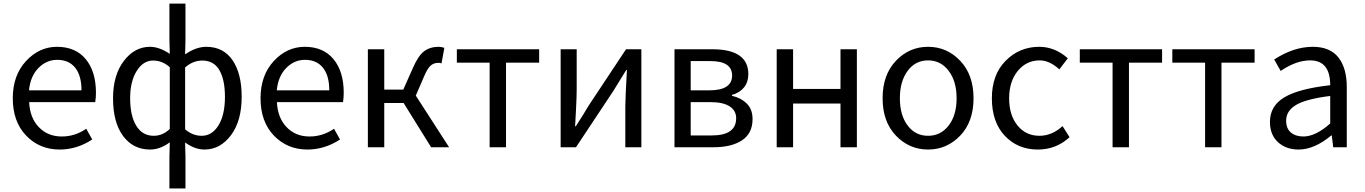

<svg xmlns="http://www.w3.org/2000/svg" viewBox="-20 -816 7563 1064"><path d="M310.5 12.7Q199.2 12.7 125 -64.5Q50.8 -141.6 50.8 -271.5Q50.8 -398.4 124 -477.5Q197.3 -556.6 295.9 -556.6Q398.4 -556.6 455.1 -488.3Q511.7 -419.9 511.7 -301.8Q511.7 -275.4 507.8 -250H141.6Q145.5 -163.1 195.3 -111.3Q245.1 -59.6 322.3 -59.6Q395.5 -59.6 458 -102.5L491.2 -43Q406.2 12.7 310.5 12.7ZM140.6 -315.4H431.6Q431.6 -397.5 396.5 -440.9Q361.3 -484.4 296.9 -484.4Q237.3 -484.4 192.9 -439Q148.4 -393.6 140.6 -315.4Z M918.9 228.5V53.7L920.9 -27.3Q867.2 12.7 811.5 12.7Q717.8 12.7 662.1 -62.5Q606.4 -137.7 606.4 -271.5Q606.4 -399.4 666 -478Q725.6 -556.6 811.5 -556.6Q862.3 -556.6 920.9 -517.6L918.9 -596.7V-795.9H1007.8V-596.7L1005.9 -514.6Q1066.4 -556.6 1123 -556.6Q1217.8 -556.6 1268.6 -482.4Q1319.3 -408.2 1319.3 -280.3Q1319.3 -145.5 1259.8 -66.4Q1200.2 12.7 1113.3 12.7Q1059.6 12.7 1005.9 -26.4L1007.8 53.7V228.5ZM832 -63.5Q881.8 -63.5 920.9 -101.6V-443.4Q879.9 -480.5 828.1 -480.5Q773.4 -480.5 737.3 -422.4Q701.2 -364.3 701.2 -272.5Q701.2 -173.8 735.4 -118.7Q769.5 -63.5 832 -63.5ZM1097.7 -63.5Q1155.3 -63.5 1190.9 -121.6Q1226.6 -179.7 1226.6 -279.3Q1226.6 -374 1195.8 -427.2Q1165 -480.5 1100.6 -480.5Q1049.8 -480.5 1005.9 -442.4V-99.6Q1046.9 -63.5 1097.7 -63.5Z M1683.6 12.7Q1572.3 12.7 1498 -64.5Q1423.8 -141.6 1423.8 -271.5Q1423.8 -398.4 1497.1 -477.5Q1570.3 -556.6 1668.9 -556.6Q1771.5 -556.6 1828.1 -488.3Q1884.8 -419.9 1884.8 -301.8Q1884.8 -275.4 1880.9 -250H1514.6Q1518.6 -163.1 1568.4 -111.3Q1618.2 -59.6 1695.3 -59.6Q1768.6 -59.6 1831.1 -102.5L1864.3 -43Q1779.3 12.7 1683.6 12.7ZM1513.7 -315.4H1804.7Q1804.7 -397.5 1769.5 -440.9Q1734.4 -484.4 1669.9 -484.4Q1610.4 -484.4 1565.9 -439Q1521.5 -393.6 1513.7 -315.4Z M2284.2 -286.1 2468.8 0H2369.1L2216.8 -245.1H2109.4V0H2018.6V-543H2109.4V-319.3H2214.8L2268.6 -440.4Q2297.9 -507.8 2330.6 -532.2Q2363.3 -556.6 2411.1 -556.6Q2426.8 -556.6 2442.4 -550.8L2426.8 -464.8Q2418 -467.8 2409.2 -467.8Q2384.8 -467.8 2367.2 -453.1Q2349.6 -438.5 2330.1 -392.6Z M2693.4 0V-468.8H2511.7V-543H2967.8V-468.8H2784.2V0Z M3086.9 0V-543H3175.8V-316.4Q3175.8 -283.2 3171.9 -205.6Q3168 -127.9 3167 -116.2H3170.9Q3213.9 -182.6 3243.2 -232.4L3449.2 -543H3534.2V0H3445.3V-226.6Q3445.3 -267.6 3454.1 -427.7H3450.2Q3398.4 -344.7 3377.9 -310.5L3171.9 0Z M3717.8 0V-543H3926.8Q4127 -543 4127 -405.3Q4127 -361.3 4103 -331.5Q4079.1 -301.8 4036.1 -290V-285.2Q4086.9 -273.4 4118.7 -241.7Q4150.4 -210 4150.4 -156.2Q4150.4 -77.1 4092.3 -38.6Q4034.2 0 3934.6 0ZM3807.6 -315.4H3911.1Q4037.1 -315.4 4037.1 -397.5Q4037.1 -477.5 3917 -477.5H3807.6ZM3807.6 -65.4H3924.8Q4059.6 -65.4 4059.6 -161.1Q4059.6 -203.1 4023.4 -226.6Q3987.3 -250 3918.9 -250H3807.6Z M4284.2 0V-543H4375V-323.2H4637.7V-543H4728.5V0H4637.7V-242.2H4375V0Z M5301.3 -64.5Q5227.5 12.7 5123 12.7Q5018.6 12.7 4944.8 -64.5Q4871.1 -141.6 4871.1 -271.5Q4871.1 -401.4 4944.8 -479Q5018.6 -556.6 5123 -556.6Q5227.5 -556.6 5301.3 -479Q5375 -401.4 5375 -271.5Q5375 -141.6 5301.3 -64.5ZM5009.8 -120.6Q5052.7 -63.5 5123 -63.5Q5193.4 -63.5 5237.3 -120.6Q5281.2 -177.7 5281.2 -271.5Q5281.2 -365.2 5237.3 -423.3Q5193.4 -481.4 5123 -481.4Q5052.7 -481.4 5009.8 -423.3Q4966.8 -365.2 4966.8 -271.5Q4966.8 -177.7 5009.8 -120.6Z M5731.4 12.7Q5620.1 12.7 5548.3 -63.5Q5476.6 -139.6 5476.6 -271.5Q5476.6 -402.3 5553.2 -479.5Q5629.9 -556.6 5739.3 -556.6Q5825.2 -556.6 5897.5 -493.2L5850.6 -431.6Q5795.9 -481.4 5742.2 -481.4Q5668 -481.4 5620.1 -422.9Q5572.3 -364.3 5572.3 -271.5Q5572.3 -177.7 5618.7 -120.6Q5665 -63.5 5740.2 -63.5Q5809.6 -63.5 5868.2 -117.2L5907.2 -55.7Q5833 12.7 5731.4 12.7Z M6145.5 0V-468.8H5963.9V-543H6419.9V-468.8H6236.3V0Z M6658.2 0V-468.8H6476.6V-543H6932.6V-468.8H6749V0Z M7176.8 12.7Q7106.4 12.7 7062 -28.3Q7017.6 -69.3 7017.6 -140.6Q7017.6 -228.5 7097.2 -276.4Q7176.8 -324.2 7351.6 -343.8Q7351.6 -481.4 7240.2 -481.4Q7163.1 -481.4 7077.1 -422.9L7041 -486.3Q7149.4 -556.6 7254.9 -556.6Q7350.6 -556.6 7397 -497.6Q7443.4 -438.5 7443.4 -334V0H7368.2L7360.4 -65.4H7357.4Q7263.7 12.7 7176.8 12.7ZM7203.1 -59.6Q7270.5 -59.6 7351.6 -131.8V-284.2Q7218.8 -267.6 7163.1 -234.9Q7107.4 -202.1 7107.4 -147.5Q7107.4 -103.5 7133.8 -81.5Q7160.2 -59.6 7203.1 -59.6Z"/></svg>

Font: GenYoGothic TW TTF Regular
Style: Regular
Weight: 400
Version: Version 1.300